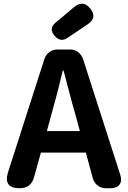

<svg xmlns="http://www.w3.org/2000/svg" viewBox="-20 -1004 681 1024"><path d="M85 0Q-4 0 23 -86L217 -690Q225 -713 243.5 -726.5Q262 -740 286 -740H354Q378 -740 396.5 -726Q415 -712 423 -689L621 -73Q632 -39 617.5 -19.5Q603 0 568 0H545Q520 0 501 -14.5Q482 -29 475 -53L438 -190H318H198L162 -60Q146 0 85 0ZM230 -305H318H406L384 -386Q370 -433 344 -532Q328 -596 319 -628H315Q287 -508 252 -386ZM272 -812Q238 -851 276 -883L330 -928L375 -966Q423 -1006 461 -959Q501 -910 447 -874L340 -802Q303 -777 272 -812Z"/></svg>

Font: GenSenRounded JP B
Style: Regular
Weight: 700
Version: Version 1.501;PS 1;hotconv 16.6.51;makeotf.lib2.5.65220